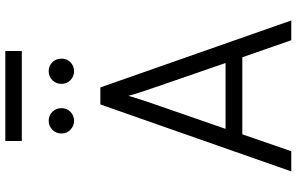

<svg xmlns="http://www.w3.org/2000/svg" viewBox="-212 -876 1088 704"><g transform="rotate(-90 332.0 -524.0)"><path d="M55.5 0 301 -700H363.5L609 0H536.5L474 -179.5H191.5L129.5 0ZM211.5 -241H453L359 -513.5Q354.5 -527 345.5 -554.2Q336.5 -581.5 332.5 -597.5Q328.5 -581.5 319.5 -554.2Q310.5 -527 306 -513.5ZM422.5 -796.5Q403.5 -796.5 390 -809.8Q376.5 -823 376.5 -842.5Q376.5 -862.5 390 -876Q403.5 -889.5 422.5 -889.5Q442.5 -889.5 455.8 -876Q469 -862.5 469 -842.5Q469 -823 455.8 -809.8Q442.5 -796.5 422.5 -796.5ZM241 -796.5Q222 -796.5 208.2 -809.8Q194.5 -823 194.5 -842.5Q194.5 -862.5 208.2 -876Q222 -889.5 241 -889.5Q260.5 -889.5 274 -876Q287.5 -862.5 287.5 -842.5Q287.5 -823 274 -809.8Q260.5 -796.5 241 -796.5ZM167 -988V-1048.5H497V-988Z"/></g></svg>

Font: Overpass Light
Style: Regular
Weight: 300
Designer: Delve Withrington, Dave Bailey, Thomas Jockin
Foundry: Delve Fonts LLC
Version: Version 4.000; ttfautohint (v1.8.3)